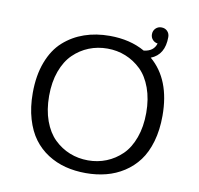

<svg xmlns="http://www.w3.org/2000/svg" viewBox="-87 -886 1023 988"><g transform="rotate(10 425.0 -392.0)"><path d="M424 11Q367 11 317.2 -1.8Q267.5 -14.5 224.2 -42.2Q181 -70 150.2 -111.5Q119.5 -153 101.8 -213.2Q84 -273.5 84 -348Q84 -440 110.8 -510.2Q137.5 -580.5 184.8 -622.5Q232 -664.5 292.2 -685.2Q352.5 -706 424 -706Q530.5 -706 608.5 -661.5Q660.5 -668 672.5 -710Q656.5 -712 646 -723.8Q635.5 -735.5 635.5 -752Q635.5 -770.5 647.8 -782.8Q660 -795 678 -795Q697 -795 709 -782.8Q721 -770.5 721 -752Q721 -659.5 650.5 -632Q762 -537.5 762 -348Q762 -273.5 744.5 -213Q727 -152.5 696 -111.2Q665 -70 622 -42.2Q579 -14.5 529.5 -1.8Q480 11 424 11ZM424 -55.5Q474.5 -55.5 519.2 -73.5Q564 -91.5 599.8 -126.2Q635.5 -161 656.2 -218.2Q677 -275.5 677 -348Q677 -420.5 656.2 -477.5Q635.5 -534.5 599.8 -569Q564 -603.5 519.2 -621.5Q474.5 -639.5 424 -639.5Q372.5 -639.5 327.5 -621.5Q282.5 -603.5 246.8 -568.8Q211 -534 190.2 -477.2Q169.5 -420.5 169.5 -348Q169.5 -275 190.2 -218Q211 -161 246.8 -126.2Q282.5 -91.5 327.5 -73.5Q372.5 -55.5 424 -55.5Z"/></g></svg>

Font: League Mono Wide Light
Style: Regular
Weight: 300
Width: 8
Designer: Tyler Finck
Foundry: The League of Moveable Type / Tyler Finck
Version: Version 2.210